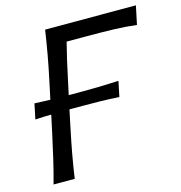

<svg xmlns="http://www.w3.org/2000/svg" viewBox="-106 -808 848 902"><g transform="rotate(-15 318.0 -356.5)"><path d="M44 0Q60.5 -59.5 73.2 -114.2Q86 -169 100.5 -236L118.5 -320Q99.5 -320 80 -319.2Q60.5 -318.5 40.5 -317L56 -391.5Q76 -390.5 95 -389.8Q114 -389 132.5 -388.5L150.5 -473Q165 -541 175 -597Q185 -653 194 -713H635.5L616.5 -622.5Q565 -629 505.5 -630.8Q446 -632.5 364.5 -632.5H277Q266.5 -592 257 -550.5Q247.5 -509 237.5 -461.5L221.5 -387Q228 -387 235 -387H284Q324 -387 369.8 -388Q415.5 -389 464.5 -391.5L449 -317Q401 -320 355.8 -320.8Q310.5 -321.5 270 -321.5H221Q214 -321.5 207.5 -321.5L189.5 -236Q175.5 -169 165.5 -114.2Q155.5 -59.5 147 0Z"/></g></svg>

Font: Commissioner Flair
Style: Italic
Weight: 400
Italic angle: -12°
Designer: Kostas Bartsokas
Foundry: Kostas Bartsokas
Version: Version 1.000; ttfautohint (v1.8.3)